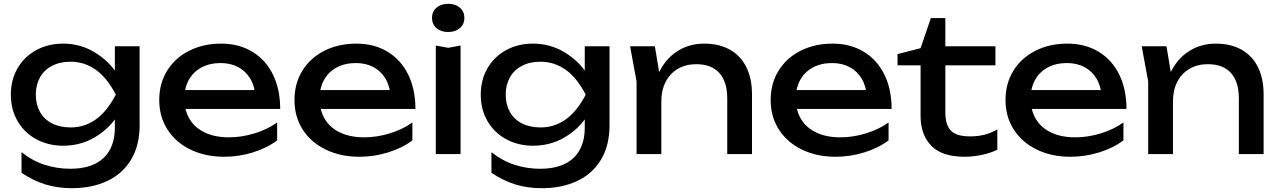

<svg xmlns="http://www.w3.org/2000/svg" viewBox="-20 -809 6715 1008"><path d="M583 -239 588 -257V-366L583 -386V-566H713V-151Q713 -45 668 29.5Q623 104 542.5 141.5Q462 179 357 179Q282 179 217.5 159Q153 139 93 98V-10Q151 36 215.5 56.5Q280 77 349 77Q463 77 523 21Q583 -35 583 -139ZM37 -312Q37 -391 73 -452Q109 -513 171.5 -546.5Q234 -580 311 -580Q401 -580 475 -535.5Q549 -491 590.5 -427.5Q632 -364 632 -311Q632 -256 590.5 -193Q549 -130 475.5 -87Q402 -44 311 -44Q234 -44 171.5 -77.5Q109 -111 73 -172Q37 -233 37 -312ZM588 -312Q542 -401 482.5 -443Q423 -485 351 -485Q294 -485 252.5 -463Q211 -441 189.5 -402Q168 -363 168 -312Q168 -261 189.5 -222Q211 -183 252.5 -161.5Q294 -140 351 -140Q424 -140 483 -182Q542 -224 588 -312Z M816 -284Q816 -371 857.5 -438Q899 -505 973 -542.5Q1047 -580 1141 -580Q1234 -580 1304.5 -537.5Q1375 -495 1413 -417.5Q1451 -340 1451 -237H918V-336H1386L1321 -299Q1318 -355 1294.5 -395Q1271 -435 1231 -456.5Q1191 -478 1138 -478Q1081 -478 1038 -455Q995 -432 971.5 -390Q948 -348 948 -292Q948 -229 976 -183Q1004 -137 1057 -112.5Q1110 -88 1182 -88Q1248 -88 1315.5 -108.5Q1383 -129 1435 -166V-72Q1382 -32 1308 -9Q1234 14 1157 14Q1058 14 980.5 -23.5Q903 -61 859.5 -128.5Q816 -196 816 -284Z M1526 -284Q1526 -371 1567.5 -438Q1609 -505 1683 -542.5Q1757 -580 1851 -580Q1944 -580 2014.5 -537.5Q2085 -495 2123 -417.5Q2161 -340 2161 -237H1628V-336H2096L2031 -299Q2028 -355 2004.5 -395Q1981 -435 1941 -456.5Q1901 -478 1848 -478Q1791 -478 1748 -455Q1705 -432 1681.5 -390Q1658 -348 1658 -292Q1658 -229 1686 -183Q1714 -137 1767 -112.5Q1820 -88 1892 -88Q1958 -88 2025.5 -108.5Q2093 -129 2145 -166V-72Q2092 -32 2018 -9Q1944 14 1867 14Q1768 14 1690.5 -23.5Q1613 -61 1569.5 -128.5Q1526 -196 1526 -284Z M2333 -558 2398 -570V0H2268V-570ZM2248 -715Q2248 -748 2271.5 -768.5Q2295 -789 2333 -789Q2371 -789 2394.5 -768.5Q2418 -748 2418 -715Q2418 -682 2394.5 -661.5Q2371 -641 2333 -641Q2295 -641 2271.5 -661.5Q2248 -682 2248 -715Z M3050 -239 3055 -257V-366L3050 -386V-566H3180V-151Q3180 -45 3135 29.5Q3090 104 3009.5 141.5Q2929 179 2824 179Q2749 179 2684.5 159Q2620 139 2560 98V-10Q2618 36 2682.5 56.5Q2747 77 2816 77Q2930 77 2990 21Q3050 -35 3050 -139ZM2504 -312Q2504 -391 2540 -452Q2576 -513 2638.5 -546.5Q2701 -580 2778 -580Q2868 -580 2942 -535.5Q3016 -491 3057.5 -427.5Q3099 -364 3099 -311Q3099 -256 3057.5 -193Q3016 -130 2942.5 -87Q2869 -44 2778 -44Q2701 -44 2638.5 -77.5Q2576 -111 2540 -172Q2504 -233 2504 -312ZM3055 -312Q3009 -401 2949.5 -443Q2890 -485 2818 -485Q2761 -485 2719.5 -463Q2678 -441 2656.5 -402Q2635 -363 2635 -312Q2635 -261 2656.5 -222Q2678 -183 2719.5 -161.5Q2761 -140 2818 -140Q2891 -140 2950 -182Q3009 -224 3055 -312Z M3418 -566 3452 -362V0H3322V-381L3288 -566ZM3928 -313V0H3798V-292Q3798 -380 3756.5 -426Q3715 -472 3635 -472Q3580 -472 3538.5 -447.5Q3497 -423 3474.5 -379Q3452 -335 3452 -276L3406 -301Q3414 -387 3451 -450Q3488 -513 3546.5 -546.5Q3605 -580 3677 -580Q3756 -580 3812.5 -548Q3869 -516 3898.5 -456Q3928 -396 3928 -313Z M4026 -284Q4026 -371 4067.5 -438Q4109 -505 4183 -542.5Q4257 -580 4351 -580Q4444 -580 4514.5 -537.5Q4585 -495 4623 -417.5Q4661 -340 4661 -237H4128V-336H4596L4531 -299Q4528 -355 4504.5 -395Q4481 -435 4441 -456.5Q4401 -478 4348 -478Q4291 -478 4248 -455Q4205 -432 4181.5 -390Q4158 -348 4158 -292Q4158 -229 4186 -183Q4214 -137 4267 -112.5Q4320 -88 4392 -88Q4458 -88 4525.5 -108.5Q4593 -129 4645 -166V-72Q4592 -32 4518 -9Q4444 14 4367 14Q4268 14 4190.5 -23.5Q4113 -61 4069.5 -128.5Q4026 -196 4026 -284Z M4692 -525 4813 -556 4867 -714H4943V-566H5206V-466H4943V-221Q4943 -173 4956.5 -145.5Q4970 -118 4998 -105.5Q5026 -93 5073 -93Q5116 -93 5150 -102Q5184 -111 5216 -130V-23Q5187 -8 5139.5 3Q5092 14 5045 14Q4926 14 4869.5 -43.5Q4813 -101 4813 -201V-466H4692Z M5259 -284Q5259 -371 5300.5 -438Q5342 -505 5416 -542.5Q5490 -580 5584 -580Q5677 -580 5747.5 -537.5Q5818 -495 5856 -417.5Q5894 -340 5894 -237H5361V-336H5829L5764 -299Q5761 -355 5737.5 -395Q5714 -435 5674 -456.5Q5634 -478 5581 -478Q5524 -478 5481 -455Q5438 -432 5414.5 -390Q5391 -348 5391 -292Q5391 -229 5419 -183Q5447 -137 5500 -112.5Q5553 -88 5625 -88Q5691 -88 5758.5 -108.5Q5826 -129 5878 -166V-72Q5825 -32 5751 -9Q5677 14 5600 14Q5501 14 5423.5 -23.5Q5346 -61 5302.5 -128.5Q5259 -196 5259 -284Z M6104 -566 6138 -362V0H6008V-381L5974 -566ZM6614 -313V0H6484V-292Q6484 -380 6442.5 -426Q6401 -472 6321 -472Q6266 -472 6224.5 -447.5Q6183 -423 6160.5 -379Q6138 -335 6138 -276L6092 -301Q6100 -387 6137 -450Q6174 -513 6232.5 -546.5Q6291 -580 6363 -580Q6442 -580 6498.5 -548Q6555 -516 6584.5 -456Q6614 -396 6614 -313Z"/></svg>

Font: Unbounded Variable
Style: Regular
Weight: 400
Designer: Luke Prowse, Jean-Baptiste Morizot, Fátima Lázaro, Florian Runge
Foundry: NaN
Version: Version 1.600;FEAKit 1.0